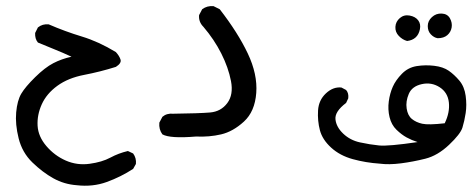

<svg xmlns="http://www.w3.org/2000/svg" viewBox="-20 -276 1540 623"><path d="M229 325Q188 322 153 302.5Q118 283 85 251Q52 219 40.5 173Q29 127 32.5 88.5Q36 50 49 28Q62 6 94 -25.5Q126 -57 153 -71Q180 -85 212 -92Q184 -105 156.5 -116Q129 -127 103 -138Q93 -150 94 -169L103 -187Q118 -199 138 -197Q191 -174 245.5 -157.5Q300 -141 356 -107Q367 -95 371 -83Q375 -71 356 -59Q305 -43 253 -33Q201 -23 166 2.5Q131 28 115.5 62.5Q100 97 102 132Q104 167 130.5 198Q157 229 193.5 245Q230 261 270.5 255.5Q311 250 338 235.5Q365 221 395 214L412 222Q423 237 421 256L412 272Q372 298 326.5 314.5Q281 331 229 325Z M616 167Q532 174 507 160Q495 144 497 122L507 103Q521 91 542 93Q626 92 661.5 89Q697 86 717.5 58.5Q738 31 729.5 -13Q721 -57 698 -102.5Q675 -148 640 -189Q624 -205 626 -227L636 -246Q652 -258 673 -256L693 -246Q752 -170 784 -102.5Q816 -35 811.5 25.5Q807 86 771.5 118.5Q736 151 697.5 160Q659 169 616 167Z M1212 255Q1167 252 1125 240.5Q1083 229 1054.5 203Q1026 177 1018 146.5Q1010 116 1012 82.5Q1014 49 1037.5 27Q1061 5 1088 8L1103 16Q1112 26 1110 43L1103 58Q1066 86 1068.5 111Q1071 136 1093.5 157.5Q1116 179 1148 186Q1180 193 1210 196Q1240 199 1335 185Q1316 179 1299.5 170Q1283 161 1266.5 145Q1250 129 1244 104Q1238 79 1241.5 53Q1245 27 1254.5 5.5Q1264 -16 1284 -36.5Q1304 -57 1332 -61.5Q1360 -66 1389 -62.5Q1418 -59 1436 -46.5Q1454 -34 1470.5 -14.5Q1487 5 1491 35Q1495 65 1491 91Q1487 117 1480.5 138Q1474 159 1437 194Q1400 229 1360 239Q1320 249 1281 254Q1242 259 1212 255ZM1423 124Q1440 89 1436.5 56.5Q1433 24 1406.5 7Q1380 -10 1348.5 -3Q1317 4 1306.5 28.5Q1296 53 1299.5 76Q1303 99 1316.5 110Q1330 121 1350 125.5Q1370 130 1423 124ZM1301 -143Q1286 -147 1274 -159.5Q1262 -172 1263 -189Q1264 -206 1277.5 -217.5Q1291 -229 1309.5 -225.5Q1328 -222 1337 -210Q1346 -198 1342.5 -181Q1339 -164 1328.5 -154.5Q1318 -145 1301 -143ZM1400 -152Q1388 -154 1378 -164.5Q1368 -175 1368 -191.5Q1368 -208 1381.5 -220.5Q1395 -233 1413.5 -232Q1432 -231 1440 -216.5Q1448 -202 1445.5 -187Q1443 -172 1431.5 -162Q1420 -152 1400 -152Z"/></svg>

Font: NaniFont Regular
Style: Regular
Weight: 400
Designer: Nanigashitei
Version: Version 1.036